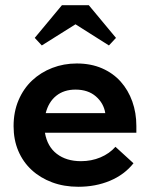

<svg xmlns="http://www.w3.org/2000/svg" viewBox="-20 -708 574 735"><path d="M280 7Q225 7 179.5 -10Q134 -27 101 -57.5Q68 -88 50 -130.5Q32 -173 32 -225Q32 -280 51 -324.5Q70 -369 103 -400Q136 -431 180 -448Q224 -465 274 -465Q328 -465 370.5 -446.5Q413 -428 442 -395.5Q471 -363 486.5 -319.5Q502 -276 502 -226V-200H152Q161 -147 197.5 -119Q234 -91 290 -91Q330 -91 364.5 -105.5Q399 -120 422 -146L491 -83Q456 -39 401 -16Q346 7 280 7ZM269 -365Q225 -365 195.5 -341.5Q166 -318 155 -275H383Q377 -313 347 -339Q317 -365 269 -365ZM113 -563 217 -688H320L424 -563L397 -534L269 -615L140 -534Z"/></svg>

Font: Tilda Sans Bold
Style: Regular
Weight: 700
Designer: ParaType Ltd
Foundry: ParaType Ltd
Version: Version 1.009